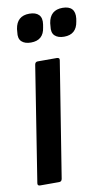

<svg xmlns="http://www.w3.org/2000/svg" viewBox="-81 -727 439 769"><g transform="rotate(-10 139.0 -342.5)"><path d="M19 0Q7 0 9 -11L83 -480Q85 -491 95 -491H173Q178 -491 181 -488.5Q184 -486 183 -480L108 -11Q106 0 96 0ZM217 -570Q192 -570 179 -582.5Q166 -595 170 -621L171 -633Q179 -685 230 -685Q256 -685 268 -672Q280 -659 277 -633L275 -621Q267 -570 217 -570ZM82 -570Q57 -570 44 -582.5Q31 -595 35 -621L36 -633Q44 -685 95 -685Q121 -685 133.5 -672Q146 -659 142 -633L140 -621Q133 -570 82 -570Z"/></g></svg>

Font: Sofia Sans Extra Condensed
Style: Bold Italic
Weight: 700
Italic angle: -9°
Designer: Botio Nikoltchev, Ani Petrova
Foundry: lettersoup
Version: Version 4.101